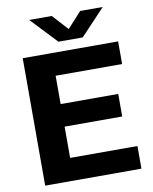

<svg xmlns="http://www.w3.org/2000/svg" viewBox="-100 -1023 873 1098"><g transform="rotate(-10 336.0 -474.5)"><path d="M72 0V-740H626V-608.5H240V-444H574.5V-313H240V-131.5H631V0ZM289.5 -797.5 146.5 -949H277.5L360 -858.5L442.5 -949H573.5L430.5 -797.5Z"/></g></svg>

Font: Encode Sans SemiExpanded SemiExpanded
Style: Bold
Weight: 700
Width: 6
Designer: Multiple Designers
Foundry: Impallari Type
Version: Version 3.000; ttfautohint (v1.8.3) -l 8 -r 50 -G 200 -x 14 